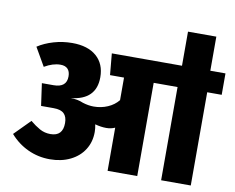

<svg xmlns="http://www.w3.org/2000/svg" viewBox="-92 -1025 1408 1148"><g transform="rotate(10 611.5 -451.5)"><path d="M1223 -566H1135V0H955V-566H810V0H630V-262Q606 -251 577 -251Q545 -251 509 -261Q514 -238 514 -215Q514 -155 484.5 -108Q455 -61 401 -34.5Q347 -8 277 -8Q206 -8 143.5 -37Q81 -66 35 -119L130 -215Q160 -190 189.5 -173.5Q219 -157 255 -157Q330 -157 330 -237Q330 -275 310.5 -294Q291 -313 247 -313H171L152 -448H223Q302 -448 302 -515Q302 -545 287 -560.5Q272 -576 243 -576Q197 -576 146 -546L82 -657Q123 -684 177.5 -700Q232 -716 290 -716Q385 -716 437.5 -670Q490 -624 490 -543Q490 -406 337 -390Q380 -390 414 -375Q449 -364 481 -364Q526 -364 565.5 -381Q605 -398 630 -429V-566H545L533 -696H959V-903H1131V-696H1223Z"/></g></svg>

Font: FiraGO Heavy
Style: Regular
Weight: 900
Designer: bBox Type
Foundry: bBox Type GmbH
Version: Version 1.001